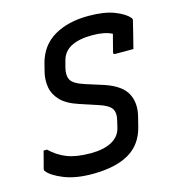

<svg xmlns="http://www.w3.org/2000/svg" viewBox="-109 -809 833 919"><g transform="rotate(-15 307.0 -350.0)"><path d="M412 -718Q492 -718 541 -698.5Q590 -679 609 -656Q616 -649 613 -641Q606 -611 597 -576Q588 -541 580 -509H490Q479 -509 482 -520Q487 -540 492.5 -560.5Q498 -581 504 -605Q468 -624 406 -624Q341 -624 301.5 -603.5Q262 -583 251 -539L243 -509Q233 -471 245.5 -447.5Q258 -424 316 -406L404 -378Q485 -350 509.5 -302Q534 -254 518 -191L506 -143Q485 -60 419 -21.5Q353 17 243 18Q157 19 98 -4.5Q39 -28 19 -55Q15 -60 17 -67Q25 -95 30 -116Q35 -137 39 -151H56Q93 -115 138.5 -97.5Q184 -80 254 -80Q319 -80 358.5 -101.5Q398 -123 408 -163L416 -197Q426 -235 412 -256.5Q398 -278 347 -294L259 -323Q201 -342 172.5 -372Q144 -402 138 -438Q132 -474 140 -509L151 -553Q173 -637 242 -677.5Q311 -718 412 -718Z"/></g></svg>

Font: Recursive Mn Lnr St Med
Style: Italic
Weight: 500
Italic angle: -15°
Monospace: yes
Version: Version 1.079;hotconv 1.0.112;makeotfexe 2.5.65598; ttfautoh